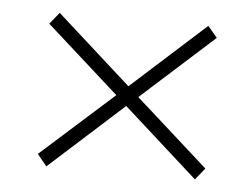

<svg xmlns="http://www.w3.org/2000/svg" viewBox="-36 -501 558 426"><g transform="rotate(5 243.5 -288.0)"><path d="M433 -434 412 -459 247 -310 81 -459 60 -433 222 -288 60 -143 81 -117 246 -266 412 -117 433 -143 271 -288Z"/></g></svg>

Font: Exo 2 Extra Light
Style: Regular
Weight: 250
Designer: Natanael Gama
Version: Version 1.001;PS 001.001;hotconv 1.0.88;makeotf.lib2.5.64775